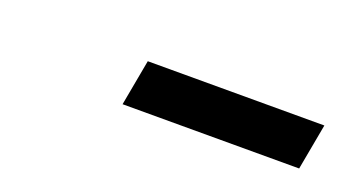

<svg xmlns="http://www.w3.org/2000/svg" viewBox="-25 -788 422 235"><g transform="rotate(20 186.5 -670.0)"><path d="M132 -640 143 -700H373L362 -640Z"/></g></svg>

Font: Cuprum
Style: Italic
Weight: 400
Italic angle: -10°
Designer: Jovanny Lemonad
Foundry: Jovanny Lemonad
Version: Version 3.000